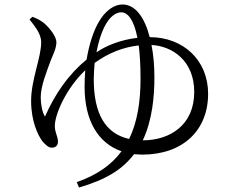

<svg xmlns="http://www.w3.org/2000/svg" viewBox="-20 -776 1040 858"><path d="M112 -689C132 -662 164 -628 164 -587C164 -518 119 -420 119 -325C119 -235 149 -172 170 -144C183 -130 196 -116 211 -116C230 -116 239 -127 239 -143C239 -167 225 -183 225 -213C225 -266 277 -383 361 -462C359 -438 358 -414 358 -388C358 -238 418 -136 523 -100C479 -40 414 6 323 38L333 62C456 26 527 -19 579 -87L615 -85C797 -85 910 -193 910 -357C910 -507 799 -610 649 -610C627 -696 586 -756 527 -756C492 -756 450 -731 418 -672C396 -632 378 -576 367 -510C287 -444 227 -359 181 -255C169 -273 162 -310 162 -341C162 -389 186 -450 208 -509C217 -531 232 -561 232 -587C232 -615 198 -654 180 -670C162 -685 144 -694 125 -701ZM403 -495C466 -540 530 -565 600 -573C605 -533 608 -484 608 -424C608 -322 594 -231 557 -155C451 -179 399 -267 399 -422C399 -446 401 -471 403 -495ZM657 -575C750 -570 848 -505 848 -365C848 -216 738 -149 619 -149H618C661 -239 670 -347 670 -430C670 -481 666 -530 657 -575ZM411 -542C419 -585 431 -624 445 -653C470 -704 499 -721 522 -721C549 -721 578 -691 594 -607C518 -598 454 -572 411 -542Z"/></svg>

Font: Harano Aji Mincho K1
Style: Regular
Weight: 400
Foundry: Masamichi Hosoda
Version: HaranoAjiMinchoK1-Regular version 20230610;ttx 4.39.4